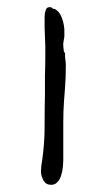

<svg xmlns="http://www.w3.org/2000/svg" viewBox="-20 -508 306 534"><path d="M161 -360V-350V-349L163 -332V-323Q163 -292 161 -266L158 -226Q156 -199 156 -168V-68Q156 -58 155 -45Q154 -32 150 -20Q147 -9 139 -1Q133 6 122 6Q108 6 101 -6Q94 -19 94 -31Q94 -46 97 -60Q104 -108 104 -153Q104 -199 105 -247Q105 -273 105 -298Q106 -324 106 -351V-379L104 -434V-462Q104 -470 107 -480Q110 -488 117 -488H122L127 -484Q130 -483 133 -483L134 -482Q142 -477 147 -469Q152 -460 155 -449.5Q158 -439 159 -427V-406L156 -388V-387V-379Q156 -377 157 -371Q157 -364 161 -360Z"/></svg>

Font: ToneOZ-Tsuipita-TC
Style: Tsuipita-TC
Weight: 400
Designer: :Jeffrey Xuan (Chih-Lin Hsuan)  :
Foundry: jeffreyx@gmail.com, cjkFonts.io
Version: Version 0.24071